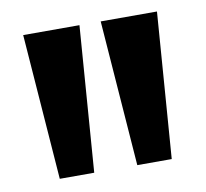

<svg xmlns="http://www.w3.org/2000/svg" viewBox="-53 -865 530 494"><g transform="rotate(-10 212.0 -618.0)"><path d="M65.5 -427.5 37 -808H184L155.5 -427.5ZM268 -427.5 239.5 -808H386.5L358 -427.5Z"/></g></svg>

Font: Encode Sans Semi Condensed
Style: Bold
Weight: 700
Width: 4
Designer: Multiple Designers
Foundry: Impallari Type
Version: Version 3.000; ttfautohint (v1.8.3) -l 8 -r 50 -G 200 -x 14 